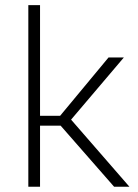

<svg xmlns="http://www.w3.org/2000/svg" viewBox="-20 -708 525 728"><path d="M208 -269H131.8V-688.5H87.4V0H131.8V-231.4H210L412.6 0H470.7L249.5 -254.4L449.7 -490.2H391.6Z"/></svg>

Font: Estedad ExtraLight
Style: Regular
Weight: 200
Designer: Amin Abedi
Version: Version 7.3